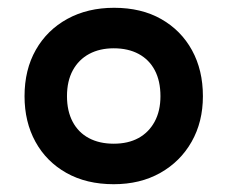

<svg xmlns="http://www.w3.org/2000/svg" viewBox="-20 -730 584 493"><path d="M272 -257Q202 -257 150.5 -286Q99 -315 71 -366Q43 -417 43 -483Q43 -551 72 -602Q101 -653 153 -681.5Q205 -710 273 -710Q343 -710 394 -681Q445 -652 473 -601Q501 -550 501 -483Q501 -417 472 -366Q443 -315 391.5 -286Q340 -257 272 -257ZM272 -361Q309 -361 335.5 -375.5Q362 -390 377 -417.5Q392 -445 392 -483Q392 -522 377.5 -549.5Q363 -577 336 -591.5Q309 -606 272 -606Q236 -606 209 -591.5Q182 -577 167 -549.5Q152 -522 152 -483Q152 -445 166.5 -417.5Q181 -390 208 -375.5Q235 -361 272 -361Z"/></svg>

Font: REM Medium Medium
Style: Regular
Weight: 500
Version: Version 1.005;gftools[0.9.28]